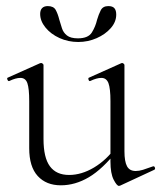

<svg xmlns="http://www.w3.org/2000/svg" viewBox="-20 -602 530 631"><path d="M180 7Q132 7 104 -23.5Q76 -54 76 -115V-270Q76 -311 70 -328.5Q64 -346 47 -346Q32 -346 11 -336Q7 -334 4.5 -340Q2 -346 6 -347L111 -394Q113 -395 115 -395Q117 -395 120 -393Q123 -391 123 -388V-145Q123 -84 144 -55.5Q165 -27 207 -27Q248 -27 289 -51.5Q330 -76 361 -119L366 -108Q317 -46 272 -19.5Q227 7 180 7ZM389 -388V-105Q389 -71 397.5 -55.5Q406 -40 426 -40Q437 -40 450 -44Q463 -48 482 -55Q487 -57 489 -51.5Q491 -46 487 -44L375 8Q373 9 371 9Q364 9 353.5 -11.5Q343 -32 343 -71V-270Q343 -311 336.5 -328.5Q330 -346 313 -346Q298 -346 277 -336Q273 -334 271 -340Q269 -346 273 -347L378 -394Q380 -395 381 -395Q383 -395 386 -393Q389 -391 389 -388ZM236 -476Q270 -476 282 -495.5Q294 -515 299 -537Q304 -554 311 -568Q318 -582 336 -582Q350 -582 356 -575Q362 -568 362 -554Q362 -530 344 -509.5Q326 -489 297.5 -476.5Q269 -464 237 -464Q204 -464 175.5 -477Q147 -490 129.5 -511.5Q112 -533 112 -556Q112 -569 118.5 -575.5Q125 -582 137 -582Q156 -582 163 -569.5Q170 -557 175 -537Q179 -524 183.5 -509.5Q188 -495 200 -485.5Q212 -476 236 -476Z"/></svg>

Font: Cormorant Infant Light
Style: Regular
Weight: 300
Designer: Christian Thalmann (Catharsis Fonts)
Foundry: Catharsis Fonts
Version: Version 4.001